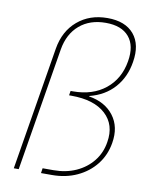

<svg xmlns="http://www.w3.org/2000/svg" viewBox="-83 -799 682 862"><g transform="rotate(10 258.0 -368.5)"><path d="M39.6 0 132.3 -562.5Q146 -643.6 201.2 -690.4Q256.3 -737.3 337.4 -737.3Q418.9 -737.3 458.3 -690.4Q497.6 -643.6 483.9 -562.5Q472.7 -492.2 429.7 -444.1Q386.7 -396 316.9 -378.4L316.4 -376.5Q391.1 -364.3 429.4 -313.7Q467.8 -263.2 455.1 -188.5Q445.8 -132.3 412.4 -89.8Q378.9 -47.4 327.6 -23.7Q276.4 0 213.4 0H163.6L167 -22.5H216.8Q273.4 -22.5 319.3 -43.2Q365.2 -64 395 -101.3Q424.8 -138.7 432.6 -188.5Q446.3 -269 393.8 -317.4Q341.3 -365.7 237.8 -365.7H227.1L230.5 -386.2H241.2Q330.6 -386.2 389.2 -433.3Q447.8 -480.5 461.4 -562.5Q473.6 -634.3 439.7 -674.6Q405.8 -714.8 333.5 -714.8Q261.2 -714.8 214.1 -674.6Q167 -634.3 154.8 -562.5L62 0Z"/></g></svg>

Font: Inter Display Thin
Style: Italic
Weight: 100
Italic angle: -9.39999°
Designer: Rasmus Andersson
Foundry: rsms
Version: Version 4.000;git-a52131595